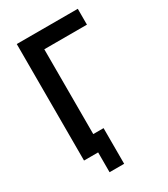

<svg xmlns="http://www.w3.org/2000/svg" viewBox="-209 -830 918 1049"><g transform="rotate(-30 250.0 -305.0)"><path d="M163 125H255V-100H190V-635H459V-735H74V0H163Z"/></g></svg>

Font: Iosevka SS09
Style: Bold
Weight: 700
Monospace: yes
Designer: Belleve Invis
Foundry: Belleve Invis
Version: Version 5.2.1; ttfautohint (v1.8.3)